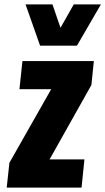

<svg xmlns="http://www.w3.org/2000/svg" viewBox="-20 -857 481 877"><path d="M163.1 -648.4H331.5L440.9 -836.9H316.9L256.3 -730L219.7 -836.9H96.7ZM10.7 0H352.5L365.7 -128.9H206.5L397.5 -468.8L408.7 -578.1H82.5L68.8 -449.7H213.9L22.9 -113.3Z"/></svg>

Font: Oswald
Style: Heavy
Weight: 800
Designer: Vernon Adams
Foundry: Vernon Adams
Version: 3.0; ttfautohint (v0.95.6-bc232) -l 8 -r 50 -G 200 -x 0 -w "